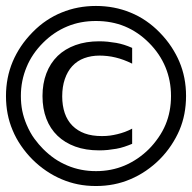

<svg xmlns="http://www.w3.org/2000/svg" viewBox="-20 -683 642 642"><path d="M300.8 -61Q268.6 -61 240.7 -66.7Q212.9 -72.3 186.5 -83.5Q159.7 -94.7 134.8 -111.6Q109.9 -128.4 88.4 -149.9Q67.9 -170.4 50.5 -195.6Q33.2 -220.7 22 -248Q0 -299.8 0 -361.8Q0 -392.6 5.6 -421.4Q11.2 -450.2 22.5 -477.1Q33.7 -503.4 50 -527.8Q66.4 -552.2 88.9 -575.2Q111.8 -598.6 136.2 -614.7Q160.6 -630.9 186 -641.1Q239.3 -663.1 300.8 -663.1Q362.3 -663.1 416 -641.1Q443.8 -629.9 468.3 -613Q492.7 -596.2 513.2 -575.2Q537.1 -550.8 553.5 -525.6Q569.8 -500.5 579.6 -477.1Q602.1 -424.3 602.1 -362.3Q602.1 -299.8 580.1 -248Q569.3 -222.7 552.5 -197.3Q535.6 -171.9 513.7 -149.9Q493.2 -129.4 468.3 -112.3Q443.4 -95.2 415.5 -83.5Q362.8 -61 300.8 -61ZM301.3 -110.8Q352.1 -110.8 396.5 -129.4Q419.4 -139.2 440.2 -153.3Q460.9 -167.5 478 -184.6Q494.6 -201.2 509.5 -222.7Q524.4 -244.1 533.7 -266.6Q551.8 -310.1 551.8 -361.8Q551.8 -388.2 547.1 -412.1Q542.5 -436 533.2 -458.5Q514.6 -503.4 478 -540Q441.9 -576.2 397.5 -594.7Q353.5 -612.8 300.8 -612.8Q248.5 -612.8 205.1 -594.7Q160.2 -576.2 124 -540Q86.9 -502.9 68.8 -458.5Q49.8 -413.1 49.8 -362.3Q49.8 -335.9 54.4 -312.7Q59.1 -289.6 68.8 -266.6Q80.6 -238.8 95.2 -219Q109.9 -199.2 124 -185.1Q142.6 -166.5 162.4 -152.8Q182.1 -139.2 205.6 -129.4Q227.5 -120.1 251.2 -115.5Q274.9 -110.8 301.3 -110.8ZM311.5 -180.2Q266.6 -180.2 231.7 -192.9Q196.8 -205.6 172.4 -229Q147.9 -252.4 135 -286.1Q122.1 -319.8 122.1 -361.8Q122.1 -403.3 135 -437.5Q147.9 -471.7 172.9 -496.1Q197.3 -519.5 232.4 -532.2Q267.6 -544.9 311.5 -544.9Q326.2 -544.9 340.3 -543.5Q354.5 -542 368.7 -539.6Q382.3 -537.1 394.8 -533.2Q407.2 -529.3 421.9 -522.9V-470.2Q393.1 -484.4 366.7 -490.7Q353 -494.1 339.1 -495.6Q325.2 -497.1 313 -497.1Q285.2 -497.1 261.7 -488.5Q238.3 -480 221.2 -461.4Q205.6 -444.3 196.8 -418.7Q188 -393.1 188 -360.8Q188 -330.1 196.5 -304.9Q205.1 -279.8 222.2 -262.7Q239.3 -245.6 263.4 -236.8Q287.6 -228 320.8 -228Q335.9 -228 348.1 -229.7Q360.4 -231.4 372.6 -234.4Q384.8 -237.3 397.5 -241.9Q410.2 -246.6 421.9 -252.9V-202.1Q409.2 -196.8 396 -192.4Q382.8 -188 368.7 -185.5Q354.5 -183.1 340.6 -181.6Q326.7 -180.2 311.5 -180.2Z"/></svg>

Font: Hack
Style: Italic
Weight: 400
Italic angle: -11°
Monospace: yes
Designer: Christopher Simpkins
Foundry: Christopher Simpkins
Version: Version 2.019; ttfautohint (v1.4.1) -l 4 -r 80 -G 350 -x 0 -